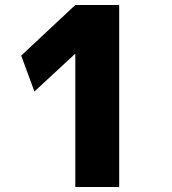

<svg xmlns="http://www.w3.org/2000/svg" viewBox="-20 -750 690 770"><path d="M282 0V-533H280L118 -383L65 -527L282 -730H458V0Z"/></svg>

Font: Mplus 1p ExtraBold
Style: Regular
Weight: 800
Version: Version 1.061